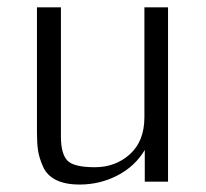

<svg xmlns="http://www.w3.org/2000/svg" viewBox="-20 -492 557 520"><path d="M80.1 -132.8V-472.2H145V-122.1Q145 -76.2 162.1 -57.6Q179.2 -39.1 236.8 -39.1Q293 -39.1 332 -74.5Q371.1 -109.9 371.1 -174.8V-472.2H435.1V0H372.1V-85.9Q346.2 -42 298.6 -17.1Q251 7.8 195.8 7.8Q156.7 7.8 131.8 -4.6Q106.9 -17.1 96.4 -41Q85.9 -64.9 83 -84.5Q80.1 -104 80.1 -132.8Z"/></svg>

Font: CMU Bright
Style: Roman
Weight: 500
Version: Version 0.7.0